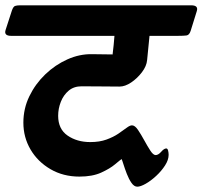

<svg xmlns="http://www.w3.org/2000/svg" viewBox="-76 -645 763 723"><path d="M-55 -532 -31 -606Q-26 -620 -19.5 -622.5Q-13 -625 0 -625H644Q672 -625 665 -603L642 -529Q637 -513 626.5 -511.5Q616 -510 593 -510H487L478 -419Q476 -396 458.5 -373Q441 -350 418 -334.5Q395 -319 374 -319Q353 -319 311 -319.5Q269 -320 231 -320Q202 -320 182.5 -303.5Q163 -287 153 -261.5Q143 -236 143 -209Q143 -159 178.5 -134.5Q214 -110 264 -110Q299 -110 325 -119.5Q351 -129 369.5 -141.5Q388 -154 400.5 -163.5Q413 -173 421 -173Q432 -173 443.5 -156Q455 -139 467 -117Q479 -95 490 -78Q501 -61 510 -61Q520 -61 531 -73.5Q542 -86 550 -86Q555 -86 557 -78Q559 -70 559 -62Q559 -43 545.5 -22Q532 -1 512 17.5Q492 36 472.5 47Q453 58 441 58Q429 58 419 43.5Q409 29 401.5 9.5Q394 -10 389 -26Q384 -42 382 -46Q377 -43 357.5 -26.5Q338 -10 305 5Q272 20 223 20Q162 20 114 -8Q66 -36 39 -82Q12 -128 12 -183Q12 -236 34.5 -282.5Q57 -329 94.5 -365Q132 -401 178 -421.5Q224 -442 271 -441L348 -440Q350 -457 352 -475.5Q354 -494 355 -510H-34Q-62 -510 -55 -532Z"/></svg>

Font: Alkatra
Style: Regular
Weight: 400
Designer: Suman Bhandary
Version: Version 1.100;gftools[0.9.22]